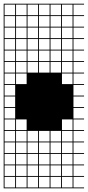

<svg xmlns="http://www.w3.org/2000/svg" viewBox="-20 -900 478 1045"><path d="M0 125V-879.8H437.5V-875H379.8V-817.3H437.5V-812.5H379.8V-754.8H437.5V-750H379.8V-692.3H437.5V-687.5H379.8V-629.8H437.5V-625H379.8V-567.3H437.5V-562.5H379.8V-504.8H437.5V-500H379.8V-442.3H437.5V-437.5H379.8V-379.8H437.5V-375H379.8V-317.3H437.5V-312.5H379.8V-254.8H437.5V-250H379.8V-192.3H437.5V-187.5H379.8V-129.8H437.5V-125H379.8V-67.3H437.5V-62.5H379.8V-4.8H437.5V0H379.8V57.7H437.5V62.5H379.8V120.2H437.5V125ZM317.3 -817.3H375V-875H317.3ZM254.8 -817.3H312.5V-875H254.8ZM192.3 -817.3H250V-875H192.3ZM129.8 -817.3H187.5V-875H129.8ZM67.3 -817.3H125V-875H67.3ZM4.8 -817.3H62.5V-875H4.8ZM317.3 -754.8H375V-812.5H317.3ZM254.8 -754.8H312.5V-812.5H254.8ZM192.3 -754.8H250V-812.5H192.3ZM129.8 -754.8H187.5V-812.5H129.8ZM67.3 -754.8H125V-812.5H67.3ZM4.8 -754.8H62.5V-812.5H4.8ZM129.8 -692.3H187.5V-750H129.8ZM4.8 -692.3H62.5V-750H4.8ZM317.3 -692.3H375V-750H317.3ZM254.8 -692.3H312.5V-750H254.8ZM67.3 -692.3H125V-750H67.3ZM192.3 -692.3H250V-750H192.3ZM317.3 -629.8H375V-687.5H317.3ZM67.3 -629.8H125V-687.5H67.3ZM254.8 -629.8H312.5V-687.5H254.8ZM192.3 -629.8H250V-687.5H192.3ZM129.8 -629.8H187.5V-687.5H129.8ZM4.8 -629.8H62.5V-687.5H4.8ZM4.8 -567.3H62.5V-625H4.8ZM317.3 -567.3H375V-625H317.3ZM67.3 -567.3H125V-625H67.3ZM254.8 -567.3H312.5V-625H254.8ZM192.3 -567.3H250V-625H192.3ZM129.8 -567.3H187.5V-625H129.8ZM4.8 -504.8H62.5V-562.5H4.8ZM317.3 -504.8H375V-562.5H317.3ZM67.3 -504.8H125V-562.5H67.3ZM254.8 -504.8H312.5V-562.5H254.8ZM129.8 -504.8H187.5V-562.5H129.8ZM192.3 -504.8H250V-562.5H192.3ZM317.3 -442.3H375V-500H317.3ZM67.3 -442.3H125V-500H67.3ZM4.8 -442.3H62.5V-500H4.8ZM62.5 -437.5H4.8V-379.8H62.5ZM4.8 -317.3H62.5V-375H4.8ZM4.8 -254.8H62.5V-312.5H4.8ZM4.8 -192.3H62.5V-250H4.8ZM67.3 -192.3H125V-250H67.3ZM317.3 -192.3H375V-250H317.3ZM192.3 -129.8H250V-187.5H192.3ZM129.8 -129.8H187.5V-187.5H129.8ZM4.8 -129.8H62.5V-187.5H4.8ZM254.8 -129.8H312.5V-187.5H254.8ZM317.3 -129.8H375V-187.5H317.3ZM67.3 -129.8H125V-187.5H67.3ZM192.3 -67.3H250V-125H192.3ZM129.8 -67.3H187.5V-125H129.8ZM4.8 -67.3H62.5V-125H4.8ZM254.8 -67.3H312.5V-125H254.8ZM67.3 -67.3H125V-125H67.3ZM317.3 -67.3H375V-125H317.3ZM192.3 -4.8H250V-62.5H192.3ZM129.8 -4.8H187.5V-62.5H129.8ZM254.8 -4.8H312.5V-62.5H254.8ZM67.3 -4.8H125V-62.5H67.3ZM4.8 -4.8H62.5V-62.5H4.8ZM317.3 -4.8H375V-62.5H317.3ZM192.3 57.7H250V0H192.3ZM67.3 57.7H125V0H67.3ZM254.8 57.7H312.5V0H254.8ZM129.8 57.7H187.5V0H129.8ZM4.8 57.7H62.5V0H4.8ZM317.3 57.7H375V0H317.3ZM317.3 120.2H375V62.5H317.3ZM192.3 120.2H250V62.5H192.3ZM254.8 120.2H312.5V62.5H254.8ZM67.3 120.2H125V62.5H67.3ZM4.8 120.2H62.5V62.5H4.8ZM129.8 120.2H187.5V62.5H129.8Z"/></svg>

Font: Yarndings 12 Charted
Style: Regular
Weight: 400
Designer: Sarah Cadigan-Fried
Version: Version 1.000; ttfautohint (v1.8.4.7-5d5b)